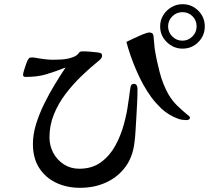

<svg xmlns="http://www.w3.org/2000/svg" viewBox="-20 -852 1040 916"><path d="M918 -726Q918 -755 898.5 -774.5Q879 -794 850 -794Q822 -794 802 -774Q782 -754 782 -726Q782 -698 802 -678Q822 -658 850 -658Q878 -658 898 -678Q918 -698 918 -726ZM636 -428Q636 -392 634 -356Q632 -320 630 -284Q628 -255 626.5 -226Q625 -197 621 -168Q612 -99 575.5 -52Q539 -5 484 19.5Q429 44 362 44Q298 44 247 19.5Q196 -5 166.5 -51.5Q137 -98 137 -165Q137 -211 152 -259.5Q167 -308 190.5 -356Q214 -404 241 -448.5Q268 -493 293 -530Q242 -510 200.5 -497.5Q159 -485 102 -485Q90 -485 90 -495Q90 -501 94 -514.5Q98 -528 103 -542Q108 -556 110 -561Q114 -569 118 -573.5Q122 -578 131 -578H136Q142 -578 148.5 -576.5Q155 -575 162 -574Q179 -571 197.5 -569Q216 -567 234 -567Q252 -567 271 -568Q290 -569 307 -573Q313 -574 327 -579Q341 -584 345 -588Q354 -595 357.5 -601Q361 -607 375 -607Q392 -607 410 -605.5Q428 -604 445 -602Q453 -601 460 -598.5Q467 -596 467 -586Q467 -578 460 -571Q459 -568 456 -566Q453 -564 451 -562Q410 -529 368.5 -489Q327 -449 292.5 -403.5Q258 -358 237 -306Q216 -254 216 -197Q216 -157 234 -123Q252 -89 284.5 -68Q317 -47 358 -47Q419 -47 461 -77.5Q503 -108 529.5 -156Q556 -204 571 -259Q586 -314 592 -363Q594 -376 596 -388.5Q598 -401 599 -414Q600 -424 603 -438Q606 -452 619 -452Q629 -452 632.5 -444Q636 -436 636 -428ZM886 -290Q886 -284 880.5 -281.5Q875 -279 870 -279Q861 -279 850 -280.5Q839 -282 831 -285Q809 -293 788 -305.5Q767 -318 750 -334Q737 -347 725 -360Q713 -373 702 -388Q662 -443 631 -515Q600 -587 583 -652Q595 -658 617 -668.5Q639 -679 661 -688Q683 -697 693 -697Q709 -697 712 -683Q714 -668 715 -651.5Q716 -635 718 -620Q726 -568 741.5 -508.5Q757 -449 783 -403Q802 -371 825 -348.5Q848 -326 876 -303Q879 -301 882.5 -298Q886 -295 886 -290ZM957 -726Q957 -682 926 -651Q895 -620 851 -620Q808 -620 776 -651Q744 -682 744 -726Q744 -755 758.5 -779Q773 -803 797.5 -817.5Q822 -832 851 -832Q895 -832 926 -801Q957 -770 957 -726Z"/></svg>

Font: Kaisei Opti
Style: Bold
Weight: 700
Designer: Font-Kai, 金井和夫
Foundry: KAZUO KANAI
Version: Version 5.003